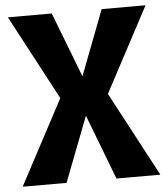

<svg xmlns="http://www.w3.org/2000/svg" viewBox="-52 -775 720 822"><g transform="rotate(-5 308.0 -364.0)"><path d="M604 0 405.5 -373.2 332.5 -386.2 200.8 -728H12.2L210.7 -354.8L284.5 -341.8L415.3 0ZM200.8 0 332.5 -341.8 405.5 -354.8 604 -728H415.3L284.5 -386.2L210.7 -373.2L12.2 0Z"/></g></svg>

Font: Murecho Thin
Style: Regular
Weight: 100
Designer: Neil Summerour
Foundry: Positype
Version: Version 1.010